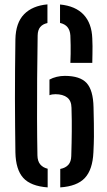

<svg xmlns="http://www.w3.org/2000/svg" viewBox="-20 -826 477 854"><path d="M48.5 -148.5Q48 -204 47.2 -263.5Q46.5 -323 46.5 -386.8Q46.5 -450.5 47 -516.8Q47.5 -583 48.5 -651Q50 -724.5 87 -762.5Q124 -800.5 191 -806.5V-723.5Q170 -719 159 -705.8Q148 -692.5 147.5 -668.5Q146 -567 145.2 -475.5Q144.5 -384 144.8 -299.5Q145 -215 146.5 -135Q147 -109 159 -94.8Q171 -80.5 192 -75.5V7.5Q116.5 2 83.2 -35Q50 -72 48.5 -148.5ZM200 -402.5V-472Q214.5 -480 232 -484.2Q249.5 -488.5 268.5 -488.5Q336 -488.5 365.2 -456.8Q394.5 -425 396 -349Q397 -307.5 397.5 -277.5Q398 -247.5 397.8 -218Q397.5 -188.5 395.5 -148.5Q392 -71.5 357.5 -34.5Q323 2.5 248 7.5V-74.5Q271.5 -79 284 -93Q296.5 -107 297 -132Q298 -165 298.5 -191Q299 -217 299.2 -240.8Q299.5 -264.5 299.2 -289.8Q299 -315 298 -346.5Q297.5 -378.5 278.2 -392.8Q259 -407 227 -407Q220 -407 213 -406Q206 -405 200 -402.5ZM293 -546.5Q294 -567 294.2 -586.2Q294.5 -605.5 294.2 -625.5Q294 -645.5 293 -668Q291.5 -691.5 280.2 -705.2Q269 -719 247 -724V-806Q315.5 -799.5 351.8 -761Q388 -722.5 390.5 -655.5Q391.5 -638.5 391.5 -621Q391.5 -603.5 391.2 -585Q391 -566.5 390.5 -546.5Z"/></svg>

Font: Big Shoulders Stencil Text Thin SemiBold
Style: Regular
Weight: 600
Version: Version 2.001